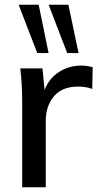

<svg xmlns="http://www.w3.org/2000/svg" viewBox="-20 -794 416 814"><path d="M373 -509 371 -417Q344 -427 312 -427Q243 -427 208.5 -385.5Q174 -344 174 -281V0H74V-362Q74 -441 66 -504H160L169 -413Q189 -463 231 -489.5Q273 -516 325 -516Q348 -516 373 -509ZM138 -569 59 -774H144L186 -569ZM265 -569 186 -774H270L313 -569Z"/></svg>

Font: Muli SemiBold
Style: Regular
Weight: 600
Designer: Vernon Adams
Foundry: Vernon Adams
Version: Version 2.000